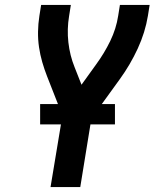

<svg xmlns="http://www.w3.org/2000/svg" viewBox="-20 -755 640 775"><path d="M184 0 232 -289 170 -447Q159 -475 150.5 -504.5Q142 -534 137.5 -564.5Q133 -595 133.5 -627Q134 -659 139 -691L146 -735H266L259 -691Q250 -637 256 -584Q262 -531 281 -484L309 -413L368 -495Q401 -540 425 -589.5Q449 -639 457 -691L464 -735H584L577 -691Q566 -624 536 -559Q506 -494 464 -436L349 -277L304 0ZM142 -253V-335H444V-253Z"/></svg>

Font: Zed Sans Extended
Style: Bold Italic
Weight: 700
Width: 7
Italic angle: -9°
Designer: Belleve Invis
Foundry: Belleve Invis
Version: Version 1.0.0; ttfautohint (v1.8.4)